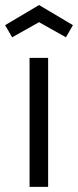

<svg xmlns="http://www.w3.org/2000/svg" viewBox="-37 -724 303 744"><path d="M149.5 -499.7V0H77.5V-499.7ZM-17.1 -626.5 114.3 -704.5 245.6 -626.5 218.5 -579.5 114.3 -638 10 -579.5Z"/></svg>

Font: Lineal Thin
Style: Regular
Weight: 200
Designer: Created by Frank Adebiaye with contributions from Anton Moglia & Ariel Martín Pérez
Created by Frank ADEBIAYE with FontF
Foundry: Velvetyne Type Foundry
Version: Version 2.000;Glyphs 3.2 (3227)